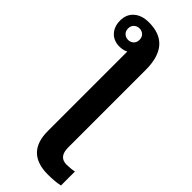

<svg xmlns="http://www.w3.org/2000/svg" viewBox="-300 -761 1002 1002"><g transform="rotate(45 201.0 -260.5)"><path d="M11.7 -627.9Q11.7 -673.8 42.5 -700.7Q73.2 -727.5 125.5 -727.5Q288.6 -727.5 288.6 -540V33.2Q288.6 102.1 346.7 102.1Q356 102.1 374.8 100.3Q393.6 98.6 402.3 96.2V199.2Q368.2 207.5 313.5 207.5Q152.8 207.5 152.8 46.9V-539.6Q131.8 -528.8 106 -528.8Q62.5 -528.8 37.1 -556.2Q11.7 -583.5 11.7 -627.9ZM70.3 -627.9Q70.3 -608.4 82.8 -596.9Q95.2 -585.4 112.8 -585.4Q130.4 -585.4 142.6 -596.9Q154.8 -608.4 154.8 -627.9Q154.8 -647.5 142.6 -658.9Q130.4 -670.4 112.8 -670.4Q95.2 -670.4 82.8 -658.9Q70.3 -647.5 70.3 -627.9Z"/></g></svg>

Font: Arimo
Style: Bold
Weight: 700
Designer: Steve Matteson
Foundry: Monotype Imaging Inc.
Version: Version 1.33